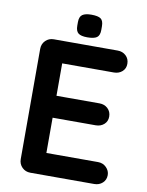

<svg xmlns="http://www.w3.org/2000/svg" viewBox="-93 -925 759 992"><g transform="rotate(10 286.0 -429.5)"><path d="M136 -700H471Q497 -700 514.5 -683.5Q532 -667 532 -641Q532 -616 514.5 -600.5Q497 -585 471 -585H191L200 -602V-407L192 -415H426Q452 -415 469.5 -398.5Q487 -382 487 -356Q487 -331 469.5 -315.5Q452 -300 426 -300H195L200 -308V-106L192 -115H471Q497 -115 514.5 -97.5Q532 -80 532 -57Q532 -32 514.5 -16Q497 0 471 0H136Q110 0 92.5 -17.5Q75 -35 75 -61V-639Q75 -665 92.5 -682.5Q110 -700 136 -700ZM304 -740Q271 -740 257 -751Q243 -762 243 -790V-809Q243 -838 258.5 -848.5Q274 -859 305 -859Q341 -859 355 -848.5Q369 -838 369 -809V-790Q369 -761 354 -750.5Q339 -740 304 -740Z"/></g></svg>

Font: zvoove
Style: Bold
Weight: 700
Designer: Vernon Adams (Nunito) & Andrew Paglinawan (Quicksand)
Foundry: zvoove
Version: Version 3.006